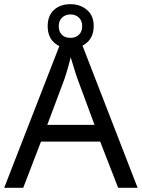

<svg xmlns="http://www.w3.org/2000/svg" viewBox="-20 -898 679 918"><path d="M545 0 459 -221H176L91 0H0L279 -717H360L638 0ZM352 -517Q349 -525 342 -546Q335 -567 328.5 -589.5Q322 -612 318 -624Q313 -604 307.5 -583.5Q302 -563 296.5 -546Q291 -529 287 -517L206 -301H432ZM317 -667Q268 -667 238 -695Q208 -723 208 -773Q208 -823 238 -850.5Q268 -878 317 -878Q364 -878 396 -850.5Q428 -823 428 -774Q428 -723 396.5 -695Q365 -667 317 -667ZM317 -717Q342 -717 357.5 -732Q373 -747 373 -773Q373 -799 357 -814Q341 -829 317 -829Q293 -829 277 -814Q261 -799 261 -773Q261 -747 275.5 -732Q290 -717 317 -717Z"/></svg>

Font: Noto Sans Cherokee
Style: Regular
Weight: 400
Designer: Monotype Design Team
Foundry: Monotype Imaging Inc.
Version: Version 2.001